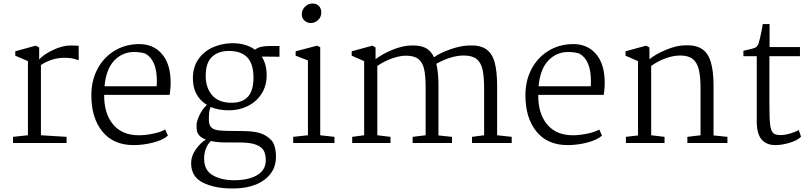

<svg xmlns="http://www.w3.org/2000/svg" viewBox="-20 -814 4610 1093"><path d="M139 -44V-466L67 -497V-522L183 -554L203 -544V-475Q225 -502 280 -528.5Q335 -555 380 -555Q412 -555 428 -553V-471Q424 -472 411 -476.5Q398 -481 382 -483Q366 -485 345 -485Q277 -485 213 -444V-44L359 -35V0H54V-35Z M951 -359Q953 -324 946 -274H573Q572 -168 623.5 -106Q675 -44 770 -44Q811 -44 856 -54Q901 -64 920 -77L936 -42Q910 -18 854 -3Q798 12 740 12Q626 12 563 -65Q500 -142 500 -272Q500 -354 534 -419.5Q568 -485 628.5 -523Q689 -561 766 -563Q849 -565 898.5 -510.5Q948 -456 951 -359ZM575 -323H872L873 -352Q873 -473 807 -509Q779 -518 743 -518Q677 -518 630.5 -469.5Q584 -421 575 -323Z M1432 -531Q1457 -552 1510 -552H1571V-491L1470 -492Q1498 -448 1498 -386Q1498 -325 1468.5 -279.5Q1439 -234 1390 -210Q1341 -186 1284 -186Q1224 -186 1179 -205Q1172 -190 1170.5 -173Q1169 -156 1169 -132Q1169 -102 1184 -87.5Q1199 -73 1236 -71Q1260 -68 1362 -68Q1447 -68 1488.5 -44Q1530 -20 1540.5 10.5Q1551 41 1551 79Q1551 161 1484.5 210Q1418 259 1303 259Q1202 259 1135 225.5Q1068 192 1068 115Q1068 74 1094.5 36.5Q1121 -1 1152 -20Q1126 -29 1114.5 -43Q1103 -57 1101 -69Q1099 -81 1099 -102Q1099 -123 1115 -157.5Q1131 -192 1158 -217Q1078 -266 1078 -368Q1078 -432 1109 -476.5Q1140 -521 1189.5 -543.5Q1239 -566 1296 -568Q1377 -570 1432 -531ZM1151 -382Q1151 -314 1188 -271.5Q1225 -229 1298 -229Q1361 -229 1392 -264Q1423 -299 1423 -373Q1423 -450 1388 -487Q1353 -524 1283 -524Q1223 -524 1187 -490.5Q1151 -457 1151 -382ZM1142 90Q1142 155 1191 183.5Q1240 212 1312 212Q1395 212 1444 183Q1493 154 1493 98Q1493 65 1481.5 43.5Q1470 22 1437 9.5Q1404 -3 1342 -3H1273Q1218 -3 1180 -11Q1142 27 1142 90Z M1809 -743Q1809 -717 1791 -700Q1773 -683 1749 -683Q1728 -683 1713 -697Q1698 -711 1698 -733Q1698 -758 1716.5 -776Q1735 -794 1758 -794Q1783 -794 1796 -779.5Q1809 -765 1809 -743ZM1803 -545V-44L1884 -35V0H1649V-35L1733 -44V-470L1663 -497V-522L1785 -554Z M2053 -44V-466L1982 -497V-522L2100 -554L2118 -544V-477Q2155 -506 2213 -530Q2271 -554 2319 -555Q2371 -557 2402 -541.5Q2433 -526 2451 -488Q2485 -513 2544 -533.5Q2603 -554 2649 -555Q2710 -558 2745 -535.5Q2780 -513 2795 -462Q2810 -411 2810 -322V-44L2893 -35V0H2667V-35L2736 -44V-308Q2736 -378 2727 -418Q2718 -458 2693 -478Q2668 -498 2620 -498Q2549 -498 2464 -451Q2476 -402 2476 -326V-43L2553 -35V0H2329V-35L2403 -44V-317Q2403 -384 2394 -422Q2385 -460 2361 -478.5Q2337 -497 2291 -497Q2257 -497 2213.5 -482Q2170 -467 2128 -439V-44L2203 -35V0H1985V-35Z M3422 -359Q3424 -324 3417 -274H3044Q3043 -168 3094.5 -106Q3146 -44 3241 -44Q3282 -44 3327 -54Q3372 -64 3391 -77L3407 -42Q3381 -18 3325 -3Q3269 12 3211 12Q3097 12 3034 -65Q2971 -142 2971 -272Q2971 -354 3005 -419.5Q3039 -485 3099.5 -523Q3160 -561 3237 -563Q3320 -565 3369.5 -510.5Q3419 -456 3422 -359ZM3046 -323H3343L3344 -352Q3344 -473 3278 -509Q3250 -518 3214 -518Q3148 -518 3101.5 -469.5Q3055 -421 3046 -323Z M3612 -43V-466L3541 -497V-522L3658 -554L3677 -544V-477Q3713 -506 3771.5 -530.5Q3830 -555 3877 -556Q3938 -559 3974 -536.5Q4010 -514 4026 -462.5Q4042 -411 4042 -324V-43L4121 -35V0H3893V-35L3968 -44V-311Q3968 -378 3958 -418.5Q3948 -459 3923 -478.5Q3898 -498 3852 -498Q3814 -498 3771.5 -483Q3729 -468 3687 -439V-44L3763 -35V0H3543V-35Z M4361 -546H4534V-494H4360V-219Q4360 -140 4364 -105.5Q4368 -71 4380.5 -58Q4393 -45 4421 -45Q4449 -45 4481.5 -55Q4514 -65 4527 -74L4540 -36Q4521 -15 4476 -1.5Q4431 12 4395 12Q4343 12 4315.5 -20Q4288 -52 4288 -122V-494H4212V-525L4242 -532Q4270 -538 4280 -543Q4290 -548 4298 -565Q4305 -588 4313 -626.5Q4321 -665 4322 -677H4361Z"/></svg>

Font: Martel Light
Style: Regular
Weight: 300
Designer: Dan Reynolds
Foundry: Dan Reynolds
Version: Version 1.001; ttfautohint (v1.1) -l 5 -r 5 -G 72 -x 0 -D la